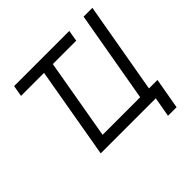

<svg xmlns="http://www.w3.org/2000/svg" viewBox="-202 -900 1235 1235"><g transform="rotate(-45 415.5 -282.5)"><path d="M88 -700H590L577 -624H75ZM720 -700H800L688 -60H608ZM731 135H653L677 0H176L297 -697H377L269 -76H768Z"/></g></svg>

Font: Fixel Italic Variable 20240409 Display Thin
Style: Italic
Weight: 100
Italic angle: -10°
Designer: AlfaBravo + MacPaw
Foundry: Kyrylo Tkachov, Marchela Mozhyna, Serhii Makarenko, Maria Weinstein, Zakhar Kryvoshyya
Version: Version 1.211;Glyphs 3.2 (3225)